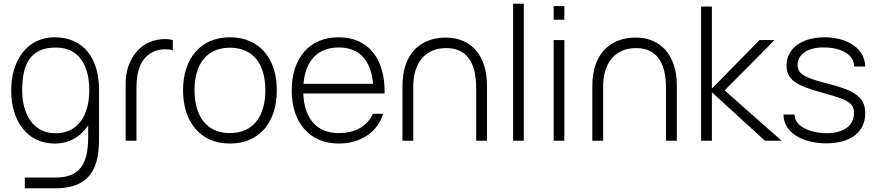

<svg xmlns="http://www.w3.org/2000/svg" viewBox="-20 -755 4702 1030"><path d="M274.5 15C352.5 15 413.5 -22.5 453 -82.5V-19C453 124 408.5 197.5 277.5 197.5H113V255H277.5C413 255 488 196.5 506 71C510 42 511.5 13 511.5 -19V-271C511.5 -447 424.5 -555 273 -555C126 -555 40 -431 40 -271C40 -109 122.5 15 274.5 15ZM99 -271C99 -401 136.5 -500 279 -500C404 -500 459 -404.5 459 -271C459 -138.5 399.5 -40 278.5 -40C159.5 -40 99 -140 99 -271Z M654 -307.5V0H712V-267.5C712 -333 716 -409.5 771.5 -457.5C813 -493 864.5 -495 907 -486V-540C859.5 -553.5 783.5 -542.5 736 -500.5C693.5 -464.5 654 -400.5 654 -307.5Z M1213.5 15C1373 15 1465 -100.5 1465 -271C1465 -438 1374.5 -555 1213.5 -555C1056 -555 962 -440.5 962 -271C962 -103 1053 15 1213.5 15ZM1023.5 -271C1023.5 -405 1084.5 -499 1213.5 -499C1340 -499 1403.5 -409.5 1403.5 -271C1403.5 -134.5 1341 -41 1213.5 -41C1088.5 -41 1023.5 -132 1023.5 -271Z M1797.5 15C1905.5 15 2003 -39 2035 -144.5H1980.5C1946.5 -72 1879.5 -41 1796.5 -41C1680 -41 1612 -118.5 1607 -253.5H2043.5C2046 -443 1954 -555 1796.5 -555C1641.5 -555 1545 -446 1545 -269C1545 -95 1642.5 15 1797.5 15ZM1608 -305.5C1618.5 -430 1685.5 -500.5 1797.5 -500.5C1906.5 -500.5 1970 -432.5 1981.5 -305.5Z M2534.5 -281V0H2592.5V-295.5C2592.5 -456 2508.5 -552.5 2373.5 -553.5C2253 -554 2139 -485.5 2139 -291.5V0H2197V-291.5C2197 -410.5 2255.5 -497 2373.5 -497C2486 -497 2534.5 -417.5 2534.5 -281Z M2732.5 0H2790V-735H2732.5Z M2950 -649H3007.5V-722.5H2950ZM2950 0H3007.5V-540H2950Z M3553 -281V0H3611V-295.5C3611 -456 3527 -552.5 3392 -553.5C3271.5 -554 3157.5 -485.5 3157.5 -291.5V0H3215.5V-291.5C3215.5 -410.5 3274 -497 3392 -497C3504.5 -497 3553 -417.5 3553 -281Z M3741 0H3799V-260L4083.5 0H4173L3867.5 -270L4135 -540H4054.5L3799 -280V-720H3741Z M4412.5 14C4542.5 14 4621.5 -46 4621.5 -146.5C4621.5 -229.5 4575.5 -267 4420 -306.5C4292.5 -338.5 4258.5 -360.5 4258.5 -408C4258.5 -464 4316.5 -502 4400 -500.5C4488.5 -500 4561.5 -465.5 4562.5 -398H4621.5C4619.5 -498.5 4522 -555 4402 -555C4281.5 -555 4199.5 -494 4199.5 -405C4199.5 -331 4243 -297.5 4393.5 -257C4535.5 -218.5 4561 -201.5 4561 -147C4561 -81 4504.5 -40.5 4415 -40.5C4325 -40.5 4243 -77.5 4242 -140.5H4183C4184.5 -41.5 4288 14 4412.5 14Z"/></svg>

Font: Eudonet Light
Style: Regular
Weight: 300
Designer: Mikhail Sharanda
Foundry: Mikhail Sharanda
Version: Version 4.503;Glyphs 3.1.2 (3151)